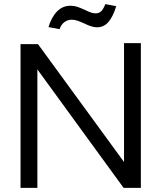

<svg xmlns="http://www.w3.org/2000/svg" viewBox="-20 -915 786 935"><path d="M165 -700H80V0H162V-577L582 0H666V-705H584V-126ZM329 -819Q343 -819 356.5 -814.5Q370 -810 390 -801Q428 -782 452 -782Q486 -782 508.5 -808.5Q531 -835 546 -885L493 -895Q484 -872 473.5 -861Q463 -850 446 -850Q435 -850 423 -854Q411 -858 393 -867Q369 -878 354.5 -882.5Q340 -887 323 -887Q285 -887 258 -859.5Q231 -832 216 -783L270 -773Q278 -796 294 -807.5Q310 -819 329 -819Z"/></svg>

Font: Geom Light
Style: Regular
Weight: 300
Version: Version 1.102